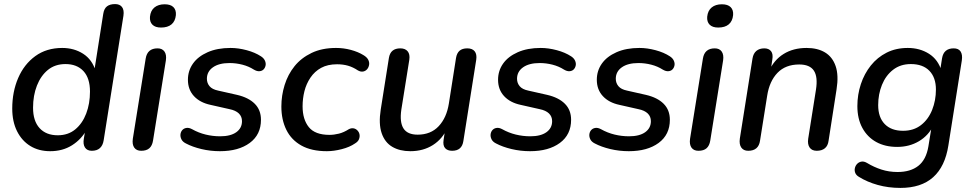

<svg xmlns="http://www.w3.org/2000/svg" viewBox="-20 -732 4775 941"><path d="M226 9Q170 9 128.5 -16.5Q87 -42 63.5 -89Q40 -136 40 -200Q40 -282 69 -349.5Q98 -417 153 -457Q208 -497 285 -497Q343 -497 387.5 -468.5Q432 -440 449 -383L442 -384L486 -664Q490 -690 504.5 -701Q519 -712 544 -712Q567 -712 578 -697.5Q589 -683 585 -655L488 -44Q484 -19 469.5 -6Q455 7 430 7Q407 7 396.5 -9Q386 -25 391 -53L402 -119L406 -98Q379 -49 333 -20Q287 9 226 9ZM263 -69Q314 -69 349 -98Q384 -127 402.5 -175.5Q421 -224 421 -283Q421 -349 389 -383.5Q357 -418 301 -418Q250 -418 215 -389.5Q180 -361 161 -312.5Q142 -264 142 -204Q142 -139 174 -104Q206 -69 263 -69Z M672 7Q649 7 638 -8.5Q627 -24 631 -52L694 -445Q698 -470 712.5 -482.5Q727 -495 752 -495Q775 -495 786 -479.5Q797 -464 793 -436L730 -43Q726 -18 712 -5.5Q698 7 672 7ZM769 -597Q741 -597 727 -611Q713 -625 715 -650Q718 -680 737 -695.5Q756 -711 787 -711Q816 -711 830 -697Q844 -683 842 -658Q839 -628 820.5 -612.5Q802 -597 769 -597Z M1058 9Q1011 9 967 -1.5Q923 -12 891 -29Q875 -37 869 -49.5Q863 -62 864.5 -74Q866 -86 873.5 -94.5Q881 -103 893.5 -105Q906 -107 921 -99Q953 -81 988 -72.5Q1023 -64 1059 -64Q1110 -64 1138 -84Q1166 -104 1166 -138Q1166 -161 1150.5 -176Q1135 -191 1105 -197L1012 -218Q960 -229 930.5 -261Q901 -293 901 -341Q901 -385 925.5 -420Q950 -455 997.5 -476Q1045 -497 1110 -497Q1148 -497 1189 -486Q1230 -475 1259 -456Q1273 -447 1278.5 -434.5Q1284 -422 1281.5 -410.5Q1279 -399 1271.5 -391.5Q1264 -384 1251.5 -383Q1239 -382 1224 -391Q1199 -407 1168 -415Q1137 -423 1105 -423Q1053 -423 1023.5 -402Q994 -381 994 -346Q994 -325 1007 -309.5Q1020 -294 1049 -288L1142 -267Q1198 -254 1228.5 -223.5Q1259 -193 1259 -145Q1259 -72 1204 -31.5Q1149 9 1058 9Z M1582 9Q1507 9 1457.5 -18.5Q1408 -46 1383.5 -95.5Q1359 -145 1359 -210Q1359 -264 1375 -315.5Q1391 -367 1423.5 -407.5Q1456 -448 1507 -472.5Q1558 -497 1627 -497Q1664 -497 1699.5 -487.5Q1735 -478 1761 -462Q1778 -452 1784.5 -439.5Q1791 -427 1789 -414.5Q1787 -402 1779.5 -393Q1772 -384 1760 -381.5Q1748 -379 1734 -387Q1710 -403 1685.5 -410Q1661 -417 1632 -417Q1586 -417 1554 -399.5Q1522 -382 1501.5 -351.5Q1481 -321 1472 -285Q1463 -249 1463 -211Q1463 -147 1493.5 -109Q1524 -71 1595 -71Q1617 -71 1641 -77Q1665 -83 1690 -99Q1702 -105 1713 -103Q1724 -101 1732 -92.5Q1740 -84 1742 -73Q1744 -62 1739.5 -50Q1735 -38 1720 -29Q1694 -11 1655 -1Q1616 9 1582 9Z M1991 9Q1939 9 1902.5 -12.5Q1866 -34 1850.5 -79.5Q1835 -125 1846 -195L1886 -448Q1890 -472 1904 -483.5Q1918 -495 1942 -495Q1966 -495 1978 -480.5Q1990 -466 1986 -439L1947 -195Q1938 -133 1957.5 -102.5Q1977 -72 2027 -72Q2091 -72 2130 -113.5Q2169 -155 2180 -225L2215 -448Q2219 -472 2232.5 -483.5Q2246 -495 2270 -495Q2295 -495 2306.5 -480.5Q2318 -466 2314 -439L2251 -41Q2244 7 2196 7Q2173 7 2161.5 -6Q2150 -19 2154 -46L2166 -126L2174 -107Q2149 -51 2101.5 -21Q2054 9 1991 9Z M2578 9Q2531 9 2487 -1.5Q2443 -12 2411 -29Q2395 -37 2389 -49.5Q2383 -62 2384.5 -74Q2386 -86 2393.5 -94.5Q2401 -103 2413.5 -105Q2426 -107 2441 -99Q2473 -81 2508 -72.5Q2543 -64 2579 -64Q2630 -64 2658 -84Q2686 -104 2686 -138Q2686 -161 2670.5 -176Q2655 -191 2625 -197L2532 -218Q2480 -229 2450.5 -261Q2421 -293 2421 -341Q2421 -385 2445.5 -420Q2470 -455 2517.5 -476Q2565 -497 2630 -497Q2668 -497 2709 -486Q2750 -475 2779 -456Q2793 -447 2798.5 -434.5Q2804 -422 2801.5 -410.5Q2799 -399 2791.5 -391.5Q2784 -384 2771.5 -383Q2759 -382 2744 -391Q2719 -407 2688 -415Q2657 -423 2625 -423Q2573 -423 2543.5 -402Q2514 -381 2514 -346Q2514 -325 2527 -309.5Q2540 -294 2569 -288L2662 -267Q2718 -254 2748.5 -223.5Q2779 -193 2779 -145Q2779 -72 2724 -31.5Q2669 9 2578 9Z M3062 9Q3015 9 2971 -1.5Q2927 -12 2895 -29Q2879 -37 2873 -49.5Q2867 -62 2868.5 -74Q2870 -86 2877.5 -94.5Q2885 -103 2897.5 -105Q2910 -107 2925 -99Q2957 -81 2992 -72.5Q3027 -64 3063 -64Q3114 -64 3142 -84Q3170 -104 3170 -138Q3170 -161 3154.5 -176Q3139 -191 3109 -197L3016 -218Q2964 -229 2934.5 -261Q2905 -293 2905 -341Q2905 -385 2929.5 -420Q2954 -455 3001.5 -476Q3049 -497 3114 -497Q3152 -497 3193 -486Q3234 -475 3263 -456Q3277 -447 3282.5 -434.5Q3288 -422 3285.5 -410.5Q3283 -399 3275.5 -391.5Q3268 -384 3255.5 -383Q3243 -382 3228 -391Q3203 -407 3172 -415Q3141 -423 3109 -423Q3057 -423 3027.5 -402Q2998 -381 2998 -346Q2998 -325 3011 -309.5Q3024 -294 3053 -288L3146 -267Q3202 -254 3232.5 -223.5Q3263 -193 3263 -145Q3263 -72 3208 -31.5Q3153 9 3062 9Z M3403 7Q3380 7 3369 -8.5Q3358 -24 3362 -52L3425 -445Q3429 -470 3443.5 -482.5Q3458 -495 3483 -495Q3506 -495 3517 -479.5Q3528 -464 3524 -436L3461 -43Q3457 -18 3443 -5.5Q3429 7 3403 7ZM3500 -597Q3472 -597 3458 -611Q3444 -625 3446 -650Q3449 -680 3468 -695.5Q3487 -711 3518 -711Q3547 -711 3561 -697Q3575 -683 3573 -658Q3570 -628 3551.5 -612.5Q3533 -597 3500 -597Z M3647 7Q3624 7 3613 -9Q3602 -25 3606 -53L3668 -445Q3672 -470 3687 -482.5Q3702 -495 3726 -495Q3748 -495 3759 -481Q3770 -467 3765 -439L3754 -365L3748 -382Q3773 -438 3820.5 -467.5Q3868 -497 3933 -497Q3987 -497 4023.5 -475Q4060 -453 4075.5 -408Q4091 -363 4080 -294L4041 -43Q4038 -18 4023 -5.5Q4008 7 3983 7Q3959 7 3948 -9Q3937 -25 3941 -52L3979 -292Q3989 -355 3969 -385.5Q3949 -416 3897 -416Q3830 -416 3790.5 -375Q3751 -334 3740 -263L3705 -43Q3698 7 3647 7Z M4393 189Q4334 189 4282 174.5Q4230 160 4190 135Q4176 127 4171.5 115Q4167 103 4170 91Q4173 79 4181.5 70.5Q4190 62 4202.5 60Q4215 58 4230 67Q4263 87 4300 99Q4337 111 4379 111Q4442 111 4480.5 81Q4519 51 4530 -14L4547 -119L4555 -118Q4531 -68 4484 -40Q4437 -12 4377 -12Q4318 -12 4274.5 -36Q4231 -60 4206.5 -105Q4182 -150 4182 -212Q4182 -268 4199 -319.5Q4216 -371 4248 -411Q4280 -451 4325.5 -474Q4371 -497 4429 -497Q4488 -497 4533 -468.5Q4578 -440 4595 -383L4584 -363L4597 -446Q4601 -471 4615.5 -483Q4630 -495 4654 -495Q4678 -495 4688 -479.5Q4698 -464 4694 -436L4628 -19Q4612 84 4553.5 136.5Q4495 189 4393 189ZM4406 -91Q4458 -91 4494 -119Q4530 -147 4548.5 -193.5Q4567 -240 4567 -293Q4567 -352 4535 -385Q4503 -418 4444 -418Q4393 -418 4357 -390Q4321 -362 4302.5 -316Q4284 -270 4284 -217Q4284 -157 4316 -124Q4348 -91 4406 -91Z"/></svg>

Font: Nunito ExtraLight SemiBold
Style: Italic
Weight: 600
Italic angle: -9°
Version: Version 3.602